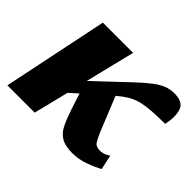

<svg xmlns="http://www.w3.org/2000/svg" viewBox="-133 -724 920 920"><g transform="rotate(45 327.0 -264.5)"><path d="M-9 0 102 -536H307L245 -284L310 -345Q369 -401 409 -438.5Q449 -476 478 -498Q507 -520 531.5 -529.5Q556 -539 585 -539Q643 -539 656 -501Q669 -463 656 -404Q602 -404 563.5 -401Q525 -398 496.5 -390.5Q468 -383 444 -368.5Q420 -354 393 -331L466 -151Q477 -126 487.5 -109Q498 -92 526 -92Q534 -92 546.5 -95Q559 -98 578 -110L594 -36Q566 -20 524.5 -5Q483 10 439 10Q392 10 365 -6Q338 -22 322.5 -53Q307 -84 292 -128L263 -217L220 -178L176 0Z"/></g></svg>

Font: Noto Serif Black
Style: Italic
Weight: 900
Italic angle: -12°
Designer: Monotype Design Team
Foundry: Monotype Imaging Inc.
Version: Version 2.013